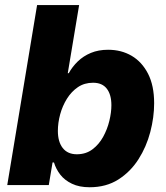

<svg xmlns="http://www.w3.org/2000/svg" viewBox="-20 -748 671 776"><path d="M342.3 8.8Q300.3 8.8 270.8 -5.4Q241.2 -19.5 223.6 -42.2Q206.1 -64.9 198.2 -91.3H192.4L177.2 0H9.3L129.9 -727.5H299.8L253.9 -452.1H257.8Q272 -478 294.4 -499.8Q316.9 -521.5 347.4 -534.2Q377.9 -546.9 417 -546.9Q470.2 -546.9 512 -522.5Q553.7 -498 578.4 -450Q603 -401.9 603 -330.6Q603 -273.9 587.4 -214.4Q571.8 -154.8 539.6 -104.2Q507.3 -53.7 458.3 -22.5Q409.2 8.8 342.3 8.8ZM290.5 -124.5Q327.1 -124.5 353.5 -144.3Q379.9 -164.1 396.7 -194.6Q413.6 -225.1 421.9 -259.3Q430.2 -293.5 430.2 -322.8Q430.2 -365.7 411.6 -389.6Q393.1 -413.6 356 -413.6Q321.3 -413.6 294.9 -395.8Q268.6 -377.9 250.5 -348.9Q232.4 -319.8 223.1 -285.6Q213.9 -251.5 213.9 -218.8Q213.9 -174.8 233.6 -149.7Q253.4 -124.5 290.5 -124.5Z"/></svg>

Font: Inter 18pt ExtraBold
Style: Italic
Weight: 800
Italic angle: -9.3988°
Designer: Rasmus Andersson
Foundry: rsms
Version: Version 4.001;git-66647c0bb